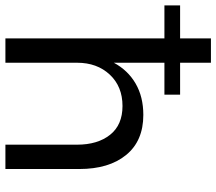

<svg xmlns="http://www.w3.org/2000/svg" viewBox="-112 -735 800 710"><g transform="rotate(90 288.0 -380.0)"><path d="M75 -588H-47V-646H75V-760H165V-646H283V-588H165V-401Q193 -453 242 -481.5Q291 -510 358 -510Q454 -510 506 -446.5Q558 -383 558 -273V0H468V-265Q468 -341 431.5 -387Q395 -433 325 -433Q253 -433 209 -386Q165 -339 165 -265V0H75Z"/></g></svg>

Font: Goli
Style: Regular
Weight: 400
Designer: jaikishan Patel
Foundry: MagicType
Version: Version 1.000